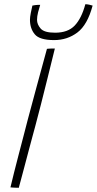

<svg xmlns="http://www.w3.org/2000/svg" viewBox="-20 -890 459 910"><path d="M69 0Q66 0 57.8 -0.2Q49.5 -0.5 41 -1Q32.5 -1.5 29.5 -2Q36.5 -32 46.8 -72.8Q57 -113.5 68.8 -158.5Q80.5 -203.5 91.8 -246.5Q103 -289.5 112 -324.5Q128.5 -387 151.8 -472.5Q175 -558 202.5 -658.5Q205 -659 209.5 -659.2Q214 -659.5 219.5 -659.8Q225 -660 230.2 -660Q235.5 -660 240 -660Q223 -591 206 -522.5Q189 -454 173.8 -394.2Q158.5 -334.5 147 -291.5Q142.5 -275 133.8 -242.8Q125 -210.5 114.8 -171.8Q104.5 -133 94.8 -96.2Q85 -59.5 78 -33.2Q71 -7 69 0ZM419 -863.5Q394.5 -772 346.8 -736Q299 -700 236.5 -700Q167.5 -700 144.8 -727.5Q122 -755 122 -796.5Q122 -808.5 126 -829Q130 -849.5 133.5 -863.5Q141 -865 146.8 -865.8Q152.5 -866.5 158.2 -866.8Q164 -867 170.5 -867Q165.5 -852 160.5 -832Q155.5 -812 155.5 -796Q155.5 -774.5 172.5 -754.8Q189.5 -735 241 -735Q302 -735 334.2 -769Q366.5 -803 384.5 -870Q393 -870 402.8 -867.8Q412.5 -865.5 419 -863.5Z"/></svg>

Font: Grandstander Thin
Style: Italic
Weight: 100
Italic angle: -15°
Designer: Tyler Finck
Foundry: Etcetera Type Co
Version: Version 1.200